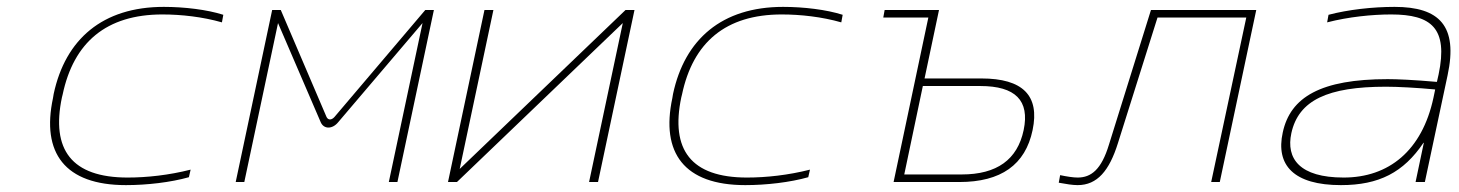

<svg xmlns="http://www.w3.org/2000/svg" viewBox="-20 -529 4240 558"><path d="M136 -256 134 -244C100 -85 168 9 346 9C407 9 476 1 529 -14L534 -36C471 -20 407 -13 351 -13C188 -13 128 -94 160 -246L162 -254C194 -406 289 -487 452 -487C507 -487 569 -480 625 -464L629 -486C582 -501 516 -509 456 -509C278 -509 170 -415 136 -256Z M771 -500 665 0H690L788 -462L912 -174C921 -153 946 -153 963 -174L1208 -462L1110 0H1135L1241 -500H1216L952 -189C944 -180 934 -179 929 -189L796 -500Z M1282 0H1308L1790 -462L1692 0H1718L1824 -500H1798L1316 -38L1414 -500H1388Z M1936 -256 1934 -244C1900 -85 1968 9 2146 9C2207 9 2276 1 2329 -14L2334 -36C2271 -20 2207 -13 2151 -13C1988 -13 1928 -94 1960 -246L1962 -254C1994 -406 2089 -487 2252 -487C2307 -487 2369 -480 2425 -464L2429 -486C2382 -501 2316 -509 2256 -509C2078 -509 1970 -415 1936 -256Z M2577 0H2768C2889 0 2960 -50 2981 -151C3002 -251 2953 -301 2832 -301H2667L2709 -500H2551L2547 -478H2678ZM2608 -22 2662 -279H2829C2931 -279 2973 -237 2955 -151C2937 -65 2877 -22 2775 -22Z M3229 -113 3344 -478H3602L3500 0H3525L3631 -500H3325L3203 -109C3181 -36 3151 -13 3112 -13C3099 -13 3080 -16 3061 -20L3057 2C3079 6 3097 9 3112 9C3169 9 3204 -33 3229 -113Z M4033 -509C3969 -509 3898 -501 3841 -486L3837 -464C3899 -480 3968 -487 4023 -487C4140 -487 4189 -447 4161 -313L4156 -291C4088 -297 4040 -299 4013 -299C3819 -299 3730 -247 3708 -144C3687 -49 3740 9 3877 9C3988 9 4059 -28 4117 -114H4118L4094 0H4121L4187 -310C4218 -454 4163 -509 4033 -509ZM3733 -142C3754 -238 3839 -277 4008 -277C4042 -277 4099 -274 4151 -269L4146 -245C4113 -91 4016 -13 3885 -13C3757 -13 3717 -68 3733 -142Z"/></svg>

Font: LT Wave Mono Thin
Style: Italic
Weight: 100
Designer: Daniel Lyons
Version: Version 2.5 (Glyphs App)